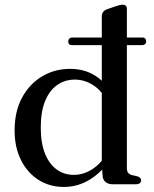

<svg xmlns="http://www.w3.org/2000/svg" viewBox="-20 -764 640 796"><path d="M506 -728.5V-68Q506 -54.5 511 -48Q516 -41.5 525.5 -38.5L548 -33.5Q556.5 -31 560.8 -26.8Q565 -22.5 565 -16Q565 -8.5 559.2 -4.2Q553.5 0 543.5 0H448Q428 0 416.5 -10.2Q405 -20.5 405 -40L402 -84.5V-695.5Q402 -707.5 407.8 -714.8Q413.5 -722 423.5 -725.5L461 -738.5Q471 -742 477 -743.2Q483 -744.5 489.5 -744.5Q497 -744.5 501.5 -740.2Q506 -736 506 -728.5ZM423.5 -125.5 437 -101.5Q399.5 -48 350.8 -18.5Q302 11 244.5 11Q185.5 11 139.2 -18.5Q93 -48 66.8 -101Q40.5 -154 40.5 -223Q40.5 -301.5 71.2 -358.8Q102 -416 154.2 -447.2Q206.5 -478.5 270.5 -478.5Q329 -478.5 373.5 -451Q418 -423.5 445 -372.5L424 -344.5Q401.5 -388.5 366 -411.2Q330.5 -434 290 -434Q250 -434 218 -412.2Q186 -390.5 167.5 -346.2Q149 -302 149 -235Q149 -170.5 166.8 -126.8Q184.5 -83 215.5 -61Q246.5 -39 285.5 -39Q325 -39 360.2 -61Q395.5 -83 423.5 -125.5ZM263 -592.5Q263 -599.5 267.5 -604Q272 -608.5 278 -608.5H570.5Q578 -608.5 582 -604Q586 -599.5 586 -592.5Q586 -585.5 581.5 -581.2Q577 -577 570.5 -577H277.5Q263 -577 263 -592.5Z"/></svg>

Font: Fraunces 18pt
Style: Regular
Weight: 400
Version: Version 1.000;[b76b70a41]